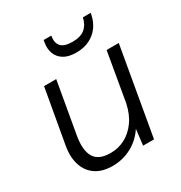

<svg xmlns="http://www.w3.org/2000/svg" viewBox="-169 -824 901 957"><g transform="rotate(-30 282.0 -346.0)"><path d="M205 12Q144 12 106 -15Q68 -42 54 -89.5Q40 -137 52 -199L106 -504H176L124 -207Q111 -130 135 -89.5Q159 -49 228 -49Q272 -49 310.5 -69Q349 -89 377.5 -128.5Q406 -168 418 -226L466 -504H536L448 0H385L396 -91Q364 -42 313.5 -15Q263 12 205 12ZM330 -568Q285 -568 258 -585Q231 -602 221 -630Q211 -658 217 -691L219 -704H263Q256 -666 274 -645Q292 -624 340 -624Q387 -624 412 -645Q437 -666 445 -704H490L487 -690Q480 -657 460.5 -629.5Q441 -602 408 -585Q375 -568 330 -568Z"/></g></svg>

Font: DM Sans Light
Style: Italic
Weight: 300
Italic angle: -10°
Designer: Colophon Foundry, Jonny Pinhorn
Foundry: Colophon Foundry
Version: Version 4.004;gftools[0.9.30]